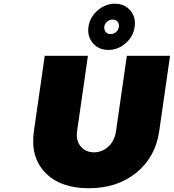

<svg xmlns="http://www.w3.org/2000/svg" viewBox="-20 -1001 933 1031"><path d="M162.1 -296.9 220.2 -701.2H452.1L394 -296.9Q386.7 -246.6 413.3 -214.8Q439.9 -183.1 484.9 -183.1Q528.8 -183.1 562.3 -214.4Q595.7 -245.6 603 -296.9L661.1 -701.2H893.1L835 -296.9Q814.9 -157.2 712.2 -73.7Q609.4 9.8 457 9.8Q303.7 9.8 222.9 -74Q142.1 -157.7 162.1 -296.9ZM479 -769Q447.8 -805.2 455.1 -856.9Q462.4 -908.7 503.9 -944.8Q545.4 -981 597.2 -981Q648.9 -981 679.7 -944.8Q710.4 -908.7 703.1 -856.9Q695.8 -805.2 654.8 -769Q613.8 -732.9 562 -732.9Q510.3 -732.9 479 -769ZM555.2 -884.8Q542 -873.5 540 -856.9Q538.1 -840.3 547.9 -829.1Q557.6 -817.9 574.2 -817.9Q590.8 -817.9 603.3 -829.1Q615.7 -840.3 618.2 -856.9Q620.6 -873.5 611.1 -884.8Q601.6 -896 585 -896Q568.4 -896 555.2 -884.8Z"/></svg>

Font: Trueno Black
Style: Italic
Weight: 900
Designer: Julieta Ulanovsky
Foundry: Julieta Ulanovsky
Version: Version 3.001b | FøM Fix